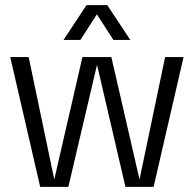

<svg xmlns="http://www.w3.org/2000/svg" viewBox="-20 -730 757 750"><path d="M137 0 20 -507H92L192 -29L302 -507H415L525 -29L625 -507H697L580 0H470L359 -477L247 0ZM318 -710H399L489 -574H423L343 -698H374L294 -574H228Z"/></svg>

Font: TikTok Sans Light
Style: Regular
Weight: 300
Version: Version 4.000